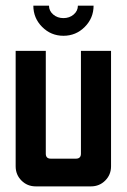

<svg xmlns="http://www.w3.org/2000/svg" viewBox="-20 -663 451 683"><path d="M98.6 -642.9H154.3Q154.3 -624.3 169.3 -611.4Q184.3 -598.6 205.7 -598.6Q227.1 -598.6 242.1 -611.4Q257.1 -624.3 257.1 -642.9H312.9Q312.9 -598.6 281.4 -567.1Q250 -535.7 205.7 -535.7Q161.4 -535.7 130 -567.1Q98.6 -598.6 98.6 -642.9ZM35.7 -482.1H142.9V-116.4Q142.9 -98.6 160.7 -98.6H250Q267.9 -98.6 267.9 -116.4V-482.1H375V-71.4Q375 -41.4 354.3 -20.7Q333.6 0 303.6 0H107.1Q77.1 0 56.4 -20.7Q35.7 -41.4 35.7 -71.4Z"/></svg>

Font: Aire Exterior
Style: Regular
Weight: 400
Width: 4
Designer: Jayvee Enaguas (HarvettFox96)
Version: 20190503.02